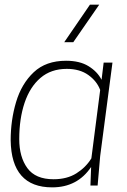

<svg xmlns="http://www.w3.org/2000/svg" viewBox="-20 -800 548 828"><path d="M465 -530H427ZM205 8Q29 8 26 -195Q26 -282 49.5 -360.5Q73 -439 125.5 -488.5Q178 -538 265 -538Q324 -538 362 -514.5Q400 -491 418 -456L427 -530H465L412 -127L401 0H370L373 -80Q314 8 205 8ZM211 -27Q269 -27 309.5 -52.5Q350 -78 374 -117L412 -412Q398 -450 361 -476.5Q324 -503 268 -503Q200 -503 154.5 -464Q109 -425 86 -356.5Q63 -288 63 -200Q63 -123 98 -75Q133 -27 211 -27ZM296 -618H257L368 -780H408Z"/></svg>

Font: Tanohe Sans ExtraLight
Style: Italic
Weight: 200
Designer: Village Type and Design LLC & Cristiano Sobral
Foundry: Cooper Hewitt Smithsonian Design Museum
Version: Version 1.00;September 29, 2021;FontCreator 13.0.0.2655 64-b